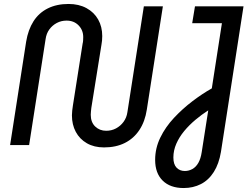

<svg xmlns="http://www.w3.org/2000/svg" viewBox="-20 -732 1256 969"><path d="M505 12Q455 12 418.5 -9Q382 -30 362.5 -66.5Q343 -103 343 -150Q343 -161 344.5 -174Q346 -187 348 -200L397 -512Q399 -519 399.5 -528.5Q400 -538 400 -545Q400 -580 376.5 -604Q353 -628 316 -628Q289 -628 266.5 -616Q244 -604 229 -583.5Q214 -563 210 -534L127 0H31L112 -522Q122 -582 149 -624.5Q176 -667 221 -689.5Q266 -712 326 -712Q378 -712 416.5 -691Q455 -670 475.5 -633.5Q496 -597 496 -550Q496 -539 495 -527.5Q494 -516 492 -506L441 -188Q440 -179 439 -169.5Q438 -160 438 -153Q438 -115 460.5 -93.5Q483 -72 516 -72Q543 -72 565.5 -84Q588 -96 603.5 -117Q619 -138 623 -166L706 -700H802L721 -179Q712 -119 683.5 -76Q655 -33 610 -10.5Q565 12 505 12ZM907 217Q839 217 801 179.5Q763 142 763 75Q763 16 789 -37.5Q815 -91 858 -137Q901 -183 951 -221Q1001 -259 1049 -286L1100 -615H950L964 -700H1209L1095 35Q1085 95 1059 136Q1033 177 994 197Q955 217 907 217ZM913 131Q933 131 951 121Q969 111 981 90Q993 69 998 36L1031 -175Q998 -154 966.5 -127.5Q935 -101 910 -71Q885 -41 870 -7Q855 27 855 63Q855 97 871 114Q887 131 913 131Z"/></svg>

Font: MuseoModerno
Style: Italic
Weight: 400
Italic angle: -9°
Designer: Pablo Cosgaya, Héctor Gatti, Marcela Romero, and the Authors of The MuseoModerno Project.
Foundry: Omnibus-Type Team
Version: Version 1.003